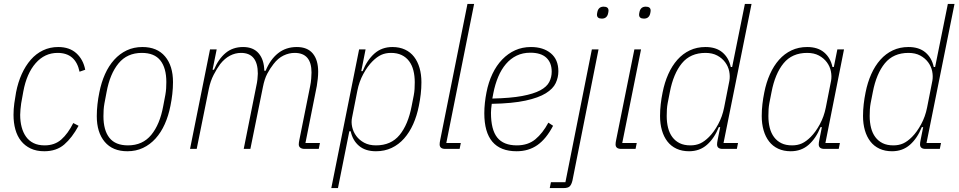

<svg xmlns="http://www.w3.org/2000/svg" viewBox="-20 -760 4895 980"><path d="M206 12Q166 12 136.5 -2Q107 -16 87.5 -40.5Q68 -65 58.5 -99Q49 -133 49 -174Q49 -203 53 -232.5Q57 -262 62 -289Q72 -340 91 -382Q110 -424 137 -455Q164 -486 199.5 -503Q235 -520 277 -520Q335 -520 370 -488Q405 -456 415 -404L386 -394Q366 -490 274 -490Q208 -490 162 -437.5Q116 -385 99 -293L88 -232Q86 -218 84.5 -201.5Q83 -185 83 -174Q83 -140 90.5 -111.5Q98 -83 113 -62Q128 -41 151.5 -29.5Q175 -18 208 -18Q259 -18 293 -48Q327 -78 354 -132L381 -118Q348 -57 308 -22.5Q268 12 206 12Z M630 12Q555 12 514.5 -36Q474 -84 474 -167Q474 -197 477.5 -228Q481 -259 487 -288Q497 -339 516 -381.5Q535 -424 563 -455Q591 -486 627 -503Q663 -520 707 -520Q782 -520 822.5 -472Q863 -424 863 -341Q863 -311 859.5 -280Q856 -249 850 -220Q840 -169 821 -126.5Q802 -84 774 -53Q746 -22 710 -5Q674 12 630 12ZM633 -18Q708 -18 752 -71.5Q796 -125 813 -218L824 -276Q827 -293 828 -308.5Q829 -324 829 -341Q829 -413 798.5 -451.5Q768 -490 704 -490Q629 -490 585 -436.5Q541 -383 524 -290L513 -232Q510 -215 509 -199.5Q508 -184 508 -167Q508 -95 538.5 -56.5Q569 -18 633 -18Z M950 0 1052 -508H1086L1065 -404H1072Q1095 -459 1131.5 -489.5Q1168 -520 1221 -520Q1273 -520 1300.5 -487.5Q1328 -455 1329 -399H1336Q1359 -456 1399 -488Q1439 -520 1495 -520Q1549 -520 1576.5 -487Q1604 -454 1604 -394Q1604 -377 1602 -358Q1600 -339 1597 -321L1539 -30H1613L1607 0H1535Q1521 0 1513 -6Q1505 -12 1505 -23Q1505 -32 1508 -46L1563 -320Q1567 -339 1568.5 -359Q1570 -379 1570 -390Q1570 -490 1484 -490Q1455 -490 1427 -476.5Q1399 -463 1376 -433Q1358 -410 1344 -383.5Q1330 -357 1322 -316L1258 0H1224L1288 -320Q1292 -337 1294 -355Q1296 -373 1296 -384Q1296 -490 1210 -490Q1181 -490 1154 -476Q1127 -462 1104 -433Q1087 -410 1070.5 -378Q1054 -346 1046 -307L984 0Z M1813 -508H1846L1824 -397H1831Q1854 -454 1891.5 -487Q1929 -520 1983 -520Q2019 -520 2047 -507Q2075 -494 2093.5 -470Q2112 -446 2121.5 -413Q2131 -380 2131 -340Q2131 -310 2127.5 -279.5Q2124 -249 2118 -220Q2108 -169 2089 -126.5Q2070 -84 2042.5 -53Q2015 -22 1979 -5Q1943 12 1899 12Q1845 12 1812.5 -15.5Q1780 -43 1770 -90H1763L1705 200H1671ZM1899 -18Q1976 -18 2019.5 -71Q2063 -124 2081 -218L2092 -274Q2095 -290 2096 -305.5Q2097 -321 2097 -340Q2097 -373 2090 -400.5Q2083 -428 2068 -448Q2053 -468 2030 -479Q2007 -490 1976 -490Q1948 -490 1926 -480Q1904 -470 1881 -447Q1856 -422 1834.5 -382.5Q1813 -343 1804 -297L1777 -160Q1772 -137 1777.5 -112Q1783 -87 1798.5 -66Q1814 -45 1839 -31.5Q1864 -18 1899 -18Z M2253 0Q2224 0 2224 -23Q2224 -32 2227 -46L2366 -740H2400L2258 -30H2332L2326 0Z M2617 12Q2452 12 2452 -182Q2452 -208 2455 -235.5Q2458 -263 2463 -288Q2473 -340 2493.5 -383Q2514 -426 2543.5 -456.5Q2573 -487 2609.5 -503.5Q2646 -520 2690 -520Q2753 -520 2791.5 -488Q2830 -456 2830 -396Q2830 -365 2816.5 -336Q2803 -307 2766 -284Q2729 -261 2662.5 -246.5Q2596 -232 2490 -230Q2488 -217 2487 -204.5Q2486 -192 2486 -184Q2486 -98 2518 -58Q2550 -18 2618 -18Q2675 -18 2712.5 -49Q2750 -80 2779 -134L2803 -118Q2768 -51 2723 -19.5Q2678 12 2617 12ZM2687 -491Q2648 -491 2617 -476Q2586 -461 2562.5 -433.5Q2539 -406 2523 -368Q2507 -330 2498 -284L2493 -257Q2586 -259 2645 -270Q2704 -281 2737.5 -299Q2771 -317 2783.5 -341.5Q2796 -366 2796 -394Q2796 -440 2768.5 -465.5Q2741 -491 2687 -491Z M3001 -508H3035L2902 161Q2897 182 2888 191Q2879 200 2856 200H2786L2792 170H2866ZM3052 -665Q3027 -665 3027 -685Q3027 -691 3030 -703Q3037 -726 3061 -726Q3086 -726 3086 -706Q3086 -700 3083 -688Q3076 -665 3052 -665Z M3267 -665Q3242 -665 3242 -685Q3242 -691 3245 -703Q3252 -726 3276 -726Q3301 -726 3301 -706Q3301 -700 3298 -688Q3291 -665 3267 -665ZM3151 0Q3122 0 3122 -23Q3122 -32 3125 -46L3218 -508H3252L3156 -30H3230L3224 0Z M3668 0Q3640 0 3640 -23Q3640 -32 3643 -46L3656 -111H3649Q3626 -54 3588.5 -21Q3551 12 3497 12Q3461 12 3433 -1Q3405 -14 3386.5 -38Q3368 -62 3358.5 -95Q3349 -128 3349 -168Q3349 -198 3352.5 -228.5Q3356 -259 3362 -288Q3372 -339 3391 -381.5Q3410 -424 3437.5 -455Q3465 -486 3501 -503Q3537 -520 3581 -520Q3635 -520 3667.5 -492.5Q3700 -465 3710 -418H3717L3782 -740H3816L3673 -30H3747L3741 0ZM3504 -18Q3532 -18 3554 -28Q3576 -38 3599 -61Q3624 -86 3645.5 -125.5Q3667 -165 3676 -211L3703 -348Q3707 -371 3702 -396Q3697 -421 3681.5 -442Q3666 -463 3641 -476.5Q3616 -490 3581 -490Q3504 -490 3460.5 -437Q3417 -384 3399 -290L3388 -234Q3385 -218 3384 -202.5Q3383 -187 3383 -168Q3383 -135 3390 -107.5Q3397 -80 3412 -60Q3427 -40 3449.5 -29Q3472 -18 3504 -18Z M4188 0Q4159 0 4159 -23Q4159 -32 4162 -46L4175 -111H4168Q4145 -54 4107.5 -21Q4070 12 4016 12Q3980 12 3952 -1Q3924 -14 3905.5 -38Q3887 -62 3877.5 -95Q3868 -128 3868 -168Q3868 -198 3871.5 -228.5Q3875 -259 3881 -288Q3891 -339 3910 -381.5Q3929 -424 3956.5 -455Q3984 -486 4020 -503Q4056 -520 4100 -520Q4154 -520 4186.5 -492.5Q4219 -465 4229 -418H4236L4254 -508H4288L4193 -30H4267L4261 0ZM4023 -18Q4051 -18 4073 -28Q4095 -38 4118 -61Q4143 -86 4164.5 -125.5Q4186 -165 4195 -211L4222 -348Q4226 -371 4221 -396Q4216 -421 4200.5 -442Q4185 -463 4160 -476.5Q4135 -490 4100 -490Q4023 -490 3979.5 -437Q3936 -384 3918 -290L3907 -234Q3904 -218 3903 -202.5Q3902 -187 3902 -168Q3902 -135 3909 -107.5Q3916 -80 3931 -60Q3946 -40 3968.5 -29Q3991 -18 4023 -18Z M4704 0Q4676 0 4676 -23Q4676 -32 4679 -46L4692 -111H4685Q4662 -54 4624.5 -21Q4587 12 4533 12Q4497 12 4469 -1Q4441 -14 4422.5 -38Q4404 -62 4394.5 -95Q4385 -128 4385 -168Q4385 -198 4388.5 -228.5Q4392 -259 4398 -288Q4408 -339 4427 -381.5Q4446 -424 4473.5 -455Q4501 -486 4537 -503Q4573 -520 4617 -520Q4671 -520 4703.5 -492.5Q4736 -465 4746 -418H4753L4818 -740H4852L4709 -30H4783L4777 0ZM4540 -18Q4568 -18 4590 -28Q4612 -38 4635 -61Q4660 -86 4681.5 -125.5Q4703 -165 4712 -211L4739 -348Q4743 -371 4738 -396Q4733 -421 4717.5 -442Q4702 -463 4677 -476.5Q4652 -490 4617 -490Q4540 -490 4496.5 -437Q4453 -384 4435 -290L4424 -234Q4421 -218 4420 -202.5Q4419 -187 4419 -168Q4419 -135 4426 -107.5Q4433 -80 4448 -60Q4463 -40 4485.5 -29Q4508 -18 4540 -18Z"/></svg>

Font: IBM Plex Sans Condensed ExtraLight
Style: Italic
Weight: 200
Width: 3
Italic angle: -11°
Designer: Mike Abbink, Paul van der Laan, Pieter van Rosmalen
Foundry: Bold Monday
Version: Version 1.3